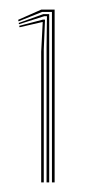

<svg xmlns="http://www.w3.org/2000/svg" viewBox="-20 -820 184 400"><path d="M88.2 -440V-795.2H68L18.5 -775.5L18 -778.8L66 -800H93.8V-440ZM65.8 -440V-712.2L69 -774H67.8L20.8 -763.2L20 -766.2L69.5 -779.2H73.8L71.2 -716.8V-440ZM77 -440V-721.2L77.8 -786.2H72L19.5 -769.5L19 -772.2L70 -790.5H82.5V-725.8V-440Z"/></svg>

Font: Big Shoulders Inline Text SC Thin
Style: Regular
Weight: 100
Designer: Patric King
Foundry: XO Type Co
Version: Version 2.002